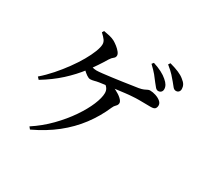

<svg xmlns="http://www.w3.org/2000/svg" viewBox="-178 -1039 1356 1308"><g transform="rotate(30 500.0 -385.0)"><path d="M933 -675Q919 -675 908.5 -687.5Q898 -700 883 -719Q868 -737 850.5 -756.5Q833 -776 797 -805L807 -820Q848 -809 877.5 -796.5Q907 -784 926 -768Q946 -753 954 -738Q962 -723 962 -706Q962 -692 954 -683.5Q946 -675 933 -675ZM828 -614Q816 -614 805.5 -626Q795 -638 782 -655Q767 -676 748 -699Q729 -722 697 -752L708 -766Q746 -754 775 -739Q804 -724 823 -707Q842 -691 850.5 -676Q859 -661 859 -645Q859 -631 850.5 -622.5Q842 -614 828 -614ZM190 33Q265 -16 326 -78.5Q387 -141 431 -205.5Q475 -270 498.5 -326.5Q522 -383 522 -420Q522 -440 512.5 -454.5Q503 -469 486 -479L504 -499Q542 -491 573 -475.5Q604 -460 623 -442.5Q642 -425 642 -411Q642 -396 630 -385Q618 -374 611 -357Q574 -271 517.5 -196Q461 -121 383.5 -59.5Q306 2 204 50ZM70 -290Q113 -327 153 -372.5Q193 -418 227.5 -465.5Q262 -513 287.5 -557.5Q313 -602 327.5 -639.5Q342 -677 342 -700Q342 -717 331.5 -732Q321 -747 297 -769L306 -784Q331 -780 353.5 -774.5Q376 -769 393 -760Q409 -751 426 -737.5Q443 -724 454.5 -709.5Q466 -695 466 -683Q466 -668 453.5 -659Q441 -650 429 -631Q388 -562 339.5 -498.5Q291 -435 229 -378.5Q167 -322 86 -273ZM387 -452Q375 -452 359 -463Q343 -474 328.5 -488Q314 -502 304 -513L322 -544Q340 -536 359 -530.5Q378 -525 395 -525Q410 -525 441 -528.5Q472 -532 510 -537Q548 -542 586.5 -547.5Q625 -553 656.5 -558Q688 -563 704 -565Q727 -569 740.5 -575Q754 -581 762.5 -585.5Q771 -590 780 -590Q801 -590 824.5 -582.5Q848 -575 864.5 -561.5Q881 -548 881 -530Q881 -515 873 -505Q865 -495 838 -495Q821 -495 797 -495.5Q773 -496 747 -496Q721 -496 697 -494Q674 -493 641.5 -489Q609 -485 573.5 -480.5Q538 -476 506 -471.5Q474 -467 452 -464Q433 -461 417 -456.5Q401 -452 387 -452Z"/></g></svg>

Font: Noto Serif JP ExtraLight SemiBold
Style: Regular
Weight: 600
Version: Version 2.003-H1;hotconv 1.1.1;makeotfexe 2.6.0